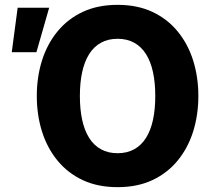

<svg xmlns="http://www.w3.org/2000/svg" viewBox="-20 -760 872 792"><path d="M28.5 -544.7 52.8 -728H182.8L130.2 -544.7ZM465 12Q383.3 12 321.4 -17Q259.5 -46 217.2 -97.6Q174.8 -149.2 153.3 -217.4Q131.8 -285.7 131.8 -364Q131.8 -442.3 153.3 -510.6Q174.8 -578.8 217.2 -630.4Q259.5 -682 321.4 -711Q383.3 -740 465 -740Q546.7 -740 608.6 -711Q670.5 -682 712.8 -630.4Q755.2 -578.8 776.7 -510.6Q798.2 -442.3 798.2 -364Q798.2 -285.7 776.7 -217.4Q755.2 -149.2 712.8 -97.6Q670.5 -46 608.6 -17Q546.7 12 465 12ZM465 -128Q504 -128 533.4 -144.2Q562.8 -160.3 582.3 -191.2Q601.7 -222.2 611.1 -265.7Q620.5 -309.2 620.5 -364Q620.5 -418.8 611.1 -462.3Q601.7 -505.8 582.3 -536.8Q562.8 -567.7 533.4 -583.8Q504 -600 465 -600Q426 -600 396.6 -583.8Q367.2 -567.7 347.7 -536.8Q328.3 -505.8 318.9 -462.3Q309.5 -418.8 309.5 -364Q309.5 -309.2 318.9 -265.7Q328.3 -222.2 347.7 -191.2Q367.2 -160.3 396.6 -144.2Q426 -128 465 -128Z"/></svg>

Font: Murecho Thin
Style: Regular
Weight: 100
Designer: Neil Summerour
Foundry: Positype
Version: Version 1.010